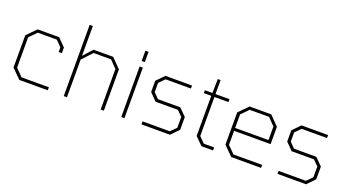

<svg xmlns="http://www.w3.org/2000/svg" viewBox="-53 -1302 3389 1867"><g transform="rotate(20 1642.0 -368.5)"><path d="M172 0 78 -94V-428L172 -523H394L472 -444V-386H439V-434L381 -493H184L111 -419V-105L184 -31H467V0Z M632 0V-737H665V-429L750 -523H953L1047 -428V0H1014V-419L942 -493H762L665 -390V0Z M1227 -580V-686H1260V-580ZM1227 0V-523H1260V0Z M1436 0V-31H1718L1775 -88V-200L1721 -254H1490L1417 -328V-444L1494 -523H1769V-492H1507L1450 -434V-339L1503 -285H1734L1808 -211V-79L1731 0Z M2057 0 1979 -78V-493H1902V-523H1980L1983 -668H2012V-523H2157V-493H2012V-89L2070 -31H2177V0Z M2365 0 2271 -94V-428L2365 -523H2589L2682 -428V-249H2304V-104L2377 -31H2674V0ZM2304 -279H2649V-419L2577 -493H2377L2304 -419Z M2844 0V-31H3126L3183 -88V-200L3129 -254H2898L2825 -328V-444L2902 -523H3177V-492H2915L2858 -434V-339L2911 -285H3142L3216 -211V-79L3139 0Z"/></g></svg>

Font: Tomorrow ExtraLight
Style: Regular
Weight: 275
Designer: Tony de Marco, Monica Rizzolli
Foundry: Just in Type
Version: Version 2.002